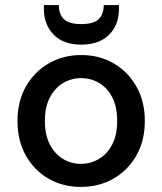

<svg xmlns="http://www.w3.org/2000/svg" viewBox="-20 -725 639 757"><path d="M299 12Q228 12 171.5 -20.5Q115 -53 82 -111.5Q49 -170 49 -248Q49 -326 82.5 -384.5Q116 -443 173 -475.5Q230 -508 300 -508Q371 -508 427.5 -475.5Q484 -443 517.5 -384.5Q551 -326 551 -248Q551 -170 517.5 -111.5Q484 -53 427 -20.5Q370 12 299 12ZM299 -79Q337 -79 369.5 -98Q402 -117 422 -154.5Q442 -192 442 -248Q442 -304 422.5 -341.5Q403 -379 370.5 -398Q338 -417 300 -417Q262 -417 229.5 -398Q197 -379 177 -341.5Q157 -304 157 -248Q157 -192 177 -154.5Q197 -117 229 -98Q261 -79 299 -79ZM300 -549Q230 -549 191.5 -588.5Q153 -628 153 -690V-705H212Q212 -669 232 -649.5Q252 -630 300 -630Q349 -630 369 -649.5Q389 -669 389 -705H449V-690Q449 -627 410 -588Q371 -549 300 -549Z"/></svg>

Font: Firefly Display Medium
Style: Regular
Weight: 500
Designer: Colophon Foundry, Jonny Pinhorn
Foundry: Colophon Foundry
Version: Version 1.200; ttfautohint (v1.8.3)